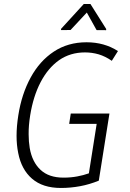

<svg xmlns="http://www.w3.org/2000/svg" viewBox="-20 -932 652 962"><path d="M334.5 -363.3H335H527.8H528.3V-362.8L475.1 -27.3V-26.9Q428.7 -7.8 380.9 1Q333 9.8 285.2 9.8Q194.3 9.8 140.6 -36.6Q87.4 -82.5 71.3 -165Q63 -205.6 63 -251.5Q63 -299.3 71.8 -354.5Q88.4 -460.9 133.8 -543.9Q178.7 -626.5 249.5 -673.3Q320.3 -720.2 413.6 -720.2Q502.4 -720.2 570.8 -676.3V-675.8L540.5 -627.9L540 -627.4Q508.3 -649.4 474.6 -659.7Q440.9 -669.4 405.8 -669.4Q332 -669.4 275.9 -630.4Q220.2 -590.8 183.3 -520Q146.5 -449.2 131.3 -354.5Q123 -303.2 123.5 -259.3Q123.5 -222.7 128.9 -190.4Q141.1 -120.1 183.1 -81.1Q224.6 -42 297.9 -42Q298.3 -42 299.3 -42Q334.5 -42 366.2 -47.9Q397.9 -53.7 425.3 -63.5L464.4 -311.5H327.1H326.7V-312L334.5 -362.8ZM512.2 -786.6 511.7 -780.8 463.9 -781.2 415 -869.1 333.5 -781.7 285.6 -781.2 286.1 -787.6 399.9 -912.1H433.1Z"/></svg>

Font: MAUL Condensed Light Italic
Style: Light Italic
Weight: 300
Italic angle: -12°
Designer: MAUL
Version: Version 1.0; 2020; ttfautohint (v1.8.3)